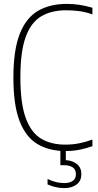

<svg xmlns="http://www.w3.org/2000/svg" viewBox="-20 -769 505 989"><path d="M317 9Q235 9 174.8 -25.8Q114.5 -60.5 81.8 -143Q49 -225.5 49 -369Q49 -510.5 81.5 -593.8Q114 -677 175.5 -713Q237 -749 324 -749Q390 -749 456 -729V-695Q418.5 -708 386.2 -712Q354 -716 320 -716Q244.5 -716 192 -684.8Q139.5 -653.5 112.2 -578.2Q85 -503 85 -371Q85 -235.5 113 -160Q141 -84.5 192.8 -54.2Q244.5 -24 316 -24Q352 -24 385 -30.2Q418 -36.5 456 -50V-16Q427 -5.5 392 1.8Q357 9 317 9ZM311 200Q290 200 267.8 195.2Q245.5 190.5 225 181V153Q251.5 165 271.5 169.5Q291.5 174 311 174Q338 174 354.5 163Q371 152 371 128Q371 104 354.5 93Q338 82 310 82H291V-10H319V56Q354 58 376.5 76.2Q399 94.5 399 128Q399 163 374.2 181.5Q349.5 200 311 200Z"/></svg>

Font: Encode Sans Condensed Thin
Style: Regular
Weight: 100
Width: 3
Designer: Multiple Designers
Foundry: Impallari Type
Version: Version 3.000; ttfautohint (v1.8.3) -l 8 -r 50 -G 200 -x 14 